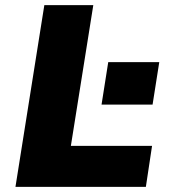

<svg xmlns="http://www.w3.org/2000/svg" viewBox="-20 -725 665 745"><path d="M40 0 152 -705H342L255 -159H570L546 0ZM374 -319 400 -484H598L572 -319Z"/></svg>

Font: Nunito Sans 8pt Black
Style: Italic
Weight: 900
Italic angle: -9°
Version: Version 3.101;gftools[0.9.27]